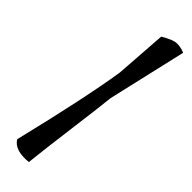

<svg xmlns="http://www.w3.org/2000/svg" viewBox="-253 -741 748 748"><g transform="rotate(45 121.0 -367.0)"><path d="M137 -710Q178 -735 200 -735Q222 -735 242 -726L167 -401Q162 -350 144 -213.5Q126 -77 118 0Q45 7 23 -31Q96 -331 122 -497Z"/></g></svg>

Font: Tillana
Style: Regular
Weight: 400
Designer: Lipi Raval (Devanagari, Latin), Jonny Pinhorn (Latin)
Foundry: Indian Type Foundry
Version: Version 2.003;PS 1.0;hotconv 1.0.79;makeotf.lib2.5.61930; tt